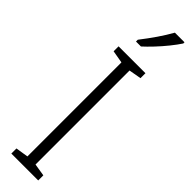

<svg xmlns="http://www.w3.org/2000/svg" viewBox="-326 -925 904 904"><g transform="rotate(45 125.5 -473.5)"><path d="M215 0H36V-34L99 -44V-670L36 -681V-714H215V-681L153 -670V-44L215 -34ZM242 -939Q227 -916 204 -887.5Q181 -859 156 -832.5Q131 -806 111 -788H78V-800Q109 -840 133 -875Q157 -910 178 -947H242Z"/></g></svg>

Font: Noto Sans Thai ExtCond Light
Style: Regular
Weight: 300
Width: 2
Designer: Monotype Design Team
Foundry: Monotype Imaging Inc.
Version: Version 2.002; ttfautohint (v1.8.4.7-5d5b)